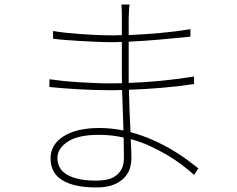

<svg xmlns="http://www.w3.org/2000/svg" viewBox="-20 -796 1040 843"><path d="M524 -102Q524 -120 523.5 -143Q523 -166 523 -192Q470 -204 414 -204Q323 -204 277.5 -174Q232 -144 232 -102Q232 -82 240.5 -64Q249 -46 269 -32.5Q289 -19 321.5 -11Q354 -3 402 -3Q425 -3 447 -7Q469 -11 486 -22.5Q503 -34 513.5 -53Q524 -72 524 -102ZM832 -28Q809 -49 779.5 -71.5Q750 -94 714.5 -115Q679 -136 639 -154.5Q599 -173 554 -185Q557 -129 557 -102Q557 -82 551 -59.5Q545 -37 527.5 -17.5Q510 2 480 14.5Q450 27 402 27Q306 27 254 -4.5Q202 -36 202 -101Q202 -161 259 -197.5Q316 -234 417 -234Q469 -234 522 -223Q520 -268 519 -314.5Q518 -361 516 -401Q501 -400 485.5 -400Q470 -400 456 -400Q427 -400 393.5 -401Q360 -402 326 -404Q292 -406 258.5 -408.5Q225 -411 197 -414V-448Q225 -444 258.5 -440.5Q292 -437 326 -435Q360 -433 393.5 -431.5Q427 -430 456 -430Q470 -430 485 -430Q500 -430 516 -431Q515 -445 515 -456Q515 -467 515 -477V-612Q502 -611 489 -611Q476 -611 463 -611Q435 -611 401 -612.5Q367 -614 332.5 -616Q298 -618 266.5 -620.5Q235 -623 213 -626V-660Q234 -656 266 -652.5Q298 -649 332.5 -646.5Q367 -644 401 -642.5Q435 -641 462 -641Q476 -641 488.5 -641Q501 -641 515 -642V-725Q515 -737 514.5 -753.5Q514 -770 513 -776H549Q547 -765 546.5 -752Q546 -739 545 -714V-642Q614 -645 682 -651Q750 -657 816 -668V-635Q746 -628 678.5 -622Q611 -616 545 -613V-477V-432Q611 -434 684 -441Q757 -448 832 -460V-427Q758 -416 685.5 -410Q613 -404 546 -402Q547 -351 549 -304Q551 -257 553 -216Q604 -202 649.5 -182Q695 -162 733 -139.5Q771 -117 801 -95Q831 -73 851 -57Z"/></svg>

Font: SpoqaHanSansJP-Thin
Style: Regular
Weight: 250
Designer: [Source Han Sans]
Ryoko NISHIZUKA  (kana & ideographs); Paul D. Hunt (Latin, Greek & Cyrillic); Wenlong ZHANG  (bopomofo
Foundry: Spoqa (http://bi.spoqa.com)
Version: Version 1.002.20150607